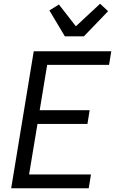

<svg xmlns="http://www.w3.org/2000/svg" viewBox="-20 -1010 640 1030"><path d="M40 0 161 -735H577L565 -662H233L193 -419H461L449 -345H181L136 -74H468L456 0ZM328 -815 245 -954 296 -986 387 -869 517 -990 560 -950 430 -815Z"/></svg>

Font: Iosevka Custom Oblique
Style: Regular
Weight: 400
Italic angle: -9°
Designer: Belleve Invis
Foundry: Belleve Invis
Version: Version 27.0.1